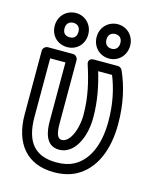

<svg xmlns="http://www.w3.org/2000/svg" viewBox="-117 -832 766 947"><g transform="rotate(15 265.5 -358.5)"><path d="M249 -15C140 -15 87 -75 87 -204V-503H165V-203C165 -155 174 -79 245 -79C295 -79 325 -117 340 -147C358 -181 368 -227 368 -276C368 -361 352 -436 332 -503H403C428 -441 445 -367 445 -276C445 -153 404 -70 337 -34C314 -22 285 -15 249 -15ZM249 35C291 35 329 27 361 10C451 -38 495 -144 495 -276C495 -381 474 -467 442 -538C439 -546 429 -553 419 -553H298C262 -553 273 -522 274 -520C298 -447 318 -367 318 -276C318 -235 308 -195 295 -170C282 -145 266 -129 245 -129C227 -129 215 -148 215 -203V-528C215 -539 205 -553 190 -553H62C51 -553 37 -543 37 -528V-204C37 -56 111 35 249 35ZM153 -628C130 -628 117 -640 117 -665C117 -689 132 -702 153 -702C174 -702 188 -689 188 -665C188 -640 174 -628 153 -628ZM153 -578C201 -578 238 -614 238 -665C238 -715 200 -752 153 -752C106 -752 67 -716 67 -665C67 -613 105 -578 153 -578ZM367 -627C346 -627 331 -640 331 -665C331 -689 346 -702 367 -702C388 -702 402 -689 402 -665C402 -640 387 -627 367 -627ZM367 -577C415 -577 452 -615 452 -665C452 -715 414 -752 367 -752C320 -752 281 -716 281 -665C281 -614 319 -577 367 -577Z"/></g></svg>

Font: Asimov
Style: NarOu
Weight: 500
Designer: Google
Version: Version 2.000980; 2014